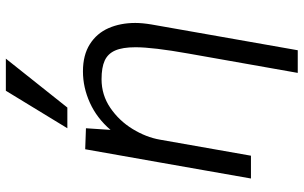

<svg xmlns="http://www.w3.org/2000/svg" viewBox="-206 -650 1013 640"><g transform="rotate(-90 300.0 -330.5)"><path d="M462 -385Q462 -428 451.2 -452.5Q440.5 -477 417.5 -487.5Q394.5 -498 355.5 -498Q303 -498 260 -468.8Q217 -439.5 189.5 -394.5Q162 -349.5 154 -303.5L100.5 0H24.5L51.5 -153.5L77.5 -301L122 -552.5L192 -550L186.5 -468Q225.5 -513.5 276.8 -536.8Q328 -560 381.5 -560Q436 -560 472.2 -537Q508.5 -514 525.8 -474.5Q543 -435 543 -385.5Q543 -362 538 -332L452 156H376.5L441 -208.5Q462 -326.5 462 -385ZM192 -612 317 -817H424L261 -612Z"/></g></svg>

Font: JuliaMono Light
Style: Italic
Weight: 300
Italic angle: -9°
Monospace: yes
Designer: cormullion
Foundry: corm
Version: Version 0.054; ttfautohint (v1.8.4)